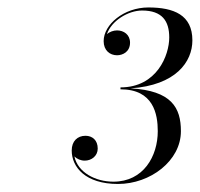

<svg xmlns="http://www.w3.org/2000/svg" viewBox="-20 -932 523 502"><path d="M453 -589C453 -650.5 428.5 -695 321.5 -701C440 -709 483 -770.5 483 -826.5C483 -893 434.5 -912.5 368 -912.5C304 -912.5 251 -868 251 -824.5C251 -800 267.5 -787.5 286 -787.5C301 -787.5 320 -796.5 320 -820.5C320 -841.5 303.5 -852.5 286 -852.5C277 -852.5 266.5 -849 259.5 -842.5C271 -877.5 315 -904.5 351.5 -904.5C404 -904.5 422.5 -877 422.5 -834C422.5 -788 390.5 -703.5 295 -703.5V-698.5C381.5 -698.5 392.5 -633.5 392.5 -589C392.5 -523.5 355 -457 276.5 -457C229.5 -457 183.5 -481 174.5 -523C181 -516.5 191 -512 201.5 -512C219.5 -512 235.5 -524.5 235.5 -543.5C235.5 -565.5 221.5 -577 203.5 -577C182.5 -577 167.5 -563 167.5 -538.5C167.5 -495 203.5 -451 288.5 -451C373 -451 453 -511.5 453 -589Z"/></svg>

Font: Bodoni* 24pt
Style: Italic
Weight: 400
Italic angle: -13°
Version: Version 2.3